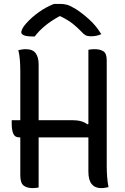

<svg xmlns="http://www.w3.org/2000/svg" viewBox="-20 -958 640 984"><path d="M40 -342H84V-593Q84 -622 82 -649Q80 -676 74 -701Q84 -703 93 -704.5Q102 -706 112 -706Q148 -706 163 -685Q178 -664 178 -629V-342H352Q400 -342 428 -321L433 -323V-703Q448 -706 464 -706Q493 -706 510 -695Q527 -684 527 -649V-108Q527 -80 529 -52.5Q531 -25 536 1Q526 3 517.5 4.5Q509 6 498 6Q467 6 450 -14.5Q433 -35 433 -78V-254H178V3Q162 6 147 6Q117 6 100.5 -7.5Q84 -21 84 -60V-254H78Q56 -254 48 -273Q40 -292 40 -325ZM257 -938H289Q307 -938 323.5 -933.5Q340 -929 368 -912Q401 -891 436.5 -859Q472 -827 499 -783Q476 -772 445 -772Q429 -772 418.5 -777.5Q408 -783 397 -796Q376 -818 352 -837Q328 -856 289 -875H285Q238 -849 207 -822.5Q176 -796 158 -771H152Q117 -771 103 -777Q89 -783 89 -793Q89 -799 95 -811.5Q101 -824 116 -840Q143 -870 179.5 -896Q216 -922 257 -938Z"/></svg>

Font: Recursive Mn Csl St
Style: Regular
Weight: 400
Monospace: yes
Version: Version 1.079;hotconv 1.0.112;makeotfexe 2.5.65598; ttfautoh